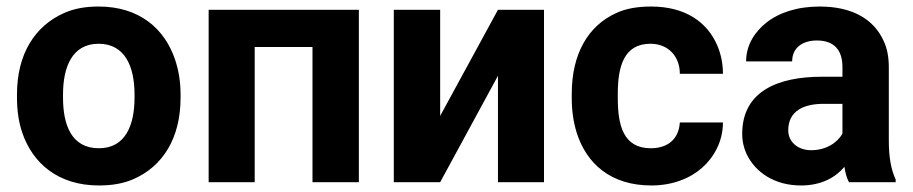

<svg xmlns="http://www.w3.org/2000/svg" viewBox="-20 -558 2796 588"><path d="M32 -269V-259C32 -220 37 -185 48 -152C80 -58 158 10 283 10C323 10 359 4 390 -10C478 -49 533 -134 533 -259V-269C533 -308 527 -343 516 -376C484 -470 407 -538 282 -538C242 -538 207 -532 176 -518C88 -479 32 -394 32 -269ZM392 -269V-259C392 -176 365 -104 283 -104C199 -104 173 -175 173 -259V-269C173 -351 200 -424 282 -424C364 -424 392 -352 392 -269Z M1079 0V-528H619V0H760V-414H937V0Z M1505 -528 1328 -203V-528H1186V0H1328L1505 -326V0H1646V-528Z M1872 -257V-271C1872 -353 1890 -424 1972 -424C2026 -424 2062 -386 2062 -332H2194C2194 -363 2188 -392 2177 -418C2146 -491 2078 -538 1974 -538C1933 -538 1897 -532 1867 -518C1781 -479 1731 -393 1731 -271V-257C1731 -220 1736 -184 1746 -152C1776 -57 1850 10 1975 10C2040 10 2094 -12 2130 -44C2164 -74 2194 -122 2194 -183H2062C2059 -133 2026 -104 1973 -104C1889 -104 1872 -174 1872 -257Z M2702 -128V-352C2702 -383 2697 -410 2686 -433C2655 -501 2588 -538 2490 -538C2421 -538 2365 -519 2326 -488C2294 -462 2265 -423 2265 -370H2406C2406 -412 2438 -434 2482 -434C2535 -434 2560 -404 2560 -353V-323H2497C2363 -323 2253 -279 2253 -148C2253 -125 2258 -104 2267 -85C2294 -30 2352 10 2433 10C2495 10 2538 -14 2566 -47C2569 -28 2573 -13 2580 0H2723V-8C2708 -41 2702 -79 2702 -128ZM2394 -159C2394 -218 2441 -240 2502 -240H2560V-149C2544 -120 2509 -98 2464 -98C2425 -98 2394 -122 2394 -159Z"/></svg>

Font: Asimov
Style: Regular
Weight: 500
Designer: Google
Version: Version 2.000980; 2014